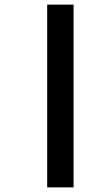

<svg xmlns="http://www.w3.org/2000/svg" viewBox="-20 -764 431 830"><path d="M184 46V-744H298V46Z"/></svg>

Font: Noto Sans Telugu UI SemiBold
Style: Regular
Weight: 600
Designer: Jelle Bosma - Monotype Design Team
Foundry: Monotype Imaging Inc.
Version: Version 2.005; ttfautohint (v1.8.4.7-5d5b)